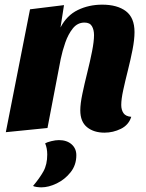

<svg xmlns="http://www.w3.org/2000/svg" viewBox="-20 -550 628 825"><path d="M429 20Q383 20 354 -3.5Q325 -27 325 -76Q325 -104 334 -147Q343 -190 355 -238Q367 -286 375.5 -329Q384 -372 384 -399Q384 -422 375 -437.5Q366 -453 343 -453Q313 -453 293 -428Q273 -403 260.5 -367Q248 -331 241 -297L184 0L5 18L109 -510L255 -528L240 -432Q267 -484 314.5 -507Q362 -530 419 -530Q484 -530 521 -502Q558 -474 558 -412Q558 -380 549.5 -336.5Q541 -293 529.5 -247.5Q518 -202 509.5 -163Q501 -124 501 -99Q501 -78 510.5 -64Q520 -50 544 -48Q533 -13 499.5 3.5Q466 20 429 20ZM158 255Q149 255 138 253.5Q127 252 122 249Q150 216 166.5 186.5Q183 157 183 114Q183 87 174 66Q182 61 200.5 56.5Q219 52 233 52Q267 52 287.5 70Q308 88 308 117Q308 159 283.5 190Q259 221 224 238Q189 255 158 255Z"/></svg>

Font: Sansita Swashed
Style: Bold
Weight: 700
Designer: Pablo Cosgaya
Foundry: Omnibus-Type
Version: Version 1.003; ttfautohint (v1.8.3)